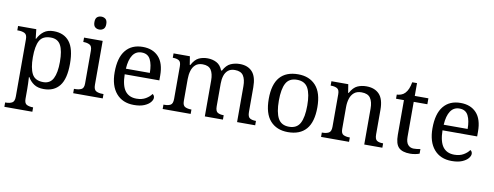

<svg xmlns="http://www.w3.org/2000/svg" viewBox="-76 -1168 4674 1817"><g transform="rotate(10 2261.5 -260.0)"><path d="M18 240V198H26Q60 198 84 185.5Q108 173 108 126V-426Q108 -470 83.5 -482Q59 -494 26 -494H13V-536H188L198 -446H202Q225 -492 261 -519Q297 -546 355 -546Q454 -546 506.5 -479.5Q559 -413 559 -269Q559 -124 506.5 -57Q454 10 355 10Q297 10 260.5 -14.5Q224 -39 202 -78H198Q200 -49 201 -16.5Q202 16 202 35V131Q202 175 226.5 186.5Q251 198 284 198H287V240ZM339 -54Q405 -54 433.5 -109.5Q462 -165 462 -270Q462 -377 433.5 -429.5Q405 -482 338 -482Q260 -482 231 -429.5Q202 -377 202 -269Q202 -165 231 -109.5Q260 -54 339 -54Z M775 -636Q751 -636 734.5 -650Q718 -664 718 -698Q718 -733 734.5 -746.5Q751 -760 775 -760Q798 -760 815 -746.5Q832 -733 832 -698Q832 -664 815 -650Q798 -636 775 -636ZM637 0V-42H650Q683 -42 707.5 -53.5Q732 -65 732 -109V-426Q732 -470 707.5 -482Q683 -494 650 -494H647V-536H826V-114Q826 -67 850 -54.5Q874 -42 908 -42H921V0Z M1221 10Q1112 10 1050.5 -62Q989 -134 989 -264Q989 -404 1047 -475Q1105 -546 1211 -546Q1308 -546 1363.5 -486Q1419 -426 1419 -307V-261H1086Q1088 -152 1125.5 -102.5Q1163 -53 1235 -53Q1287 -53 1323.5 -74.5Q1360 -96 1378 -123Q1385 -120 1391 -111Q1397 -102 1397 -89Q1397 -69 1378 -46Q1359 -23 1320 -6.5Q1281 10 1221 10ZM1318 -315Q1318 -395 1293.5 -443.5Q1269 -492 1209 -492Q1154 -492 1123.5 -446.5Q1093 -401 1088 -315Z M1497 0V-42H1510Q1544 -42 1565.5 -54.5Q1587 -67 1587 -114V-426Q1587 -470 1565 -482Q1543 -494 1510 -494H1507V-536H1664L1677 -455H1682Q1712 -511 1749.5 -528.5Q1787 -546 1833 -546Q1881 -546 1920 -525.5Q1959 -505 1978 -455H1986Q2016 -511 2056.5 -528.5Q2097 -546 2143 -546Q2220 -546 2263 -499.5Q2306 -453 2306 -350V-114Q2306 -67 2327.5 -54.5Q2349 -42 2383 -42H2386V0H2212V-345Q2212 -410 2188.5 -446Q2165 -482 2107 -482Q2066 -482 2041.5 -461.5Q2017 -441 2006.5 -407Q1996 -373 1996 -333V-114Q1996 -67 2017.5 -54.5Q2039 -42 2073 -42H2076V0H1902V-345Q1902 -410 1878.5 -446Q1855 -482 1797 -482Q1754 -482 1728.5 -459.5Q1703 -437 1692 -400Q1681 -363 1681 -320V-109Q1681 -65 1705.5 -53.5Q1730 -42 1763 -42H1766V0Z M2701 10Q2593 10 2531 -59Q2469 -128 2469 -269Q2469 -409 2528.5 -477.5Q2588 -546 2704 -546Q2812 -546 2874 -477.5Q2936 -409 2936 -269Q2936 -128 2876.5 -59Q2817 10 2701 10ZM2703 -42Q2778 -42 2808.5 -99.5Q2839 -157 2839 -269Q2839 -381 2808 -437Q2777 -493 2702 -493Q2627 -493 2596.5 -437Q2566 -381 2566 -269Q2566 -157 2597 -99.5Q2628 -42 2703 -42Z M3019 0V-42H3027Q3061 -42 3085 -54.5Q3109 -67 3109 -114V-426Q3109 -470 3085.5 -482Q3062 -494 3029 -494H3024V-536H3186L3199 -455H3204Q3235 -511 3273.5 -528.5Q3312 -546 3360 -546Q3439 -546 3483.5 -499.5Q3528 -453 3528 -350V-114Q3528 -67 3548.5 -54.5Q3569 -42 3603 -42H3608V0H3434V-345Q3434 -410 3409.5 -446Q3385 -482 3324 -482Q3279 -482 3252.5 -459.5Q3226 -437 3214.5 -400Q3203 -363 3203 -320V-109Q3203 -65 3226.5 -53.5Q3250 -42 3283 -42H3288V0Z M3876 10Q3800 10 3765.5 -24.5Q3731 -59 3731 -145V-479H3655V-519Q3673 -519 3695 -526.5Q3717 -534 3733 -551Q3750 -569 3761 -595Q3772 -621 3779 -659H3825V-536H3956V-479H3825V-142Q3825 -91 3846 -67Q3867 -43 3901 -43Q3919 -43 3934 -45Q3949 -47 3965 -50V-6Q3952 0 3926 5Q3900 10 3876 10Z M4275 10Q4166 10 4104.5 -62Q4043 -134 4043 -264Q4043 -404 4101 -475Q4159 -546 4265 -546Q4362 -546 4417.5 -486Q4473 -426 4473 -307V-261H4140Q4142 -152 4179.5 -102.5Q4217 -53 4289 -53Q4341 -53 4377.5 -74.5Q4414 -96 4432 -123Q4439 -120 4445 -111Q4451 -102 4451 -89Q4451 -69 4432 -46Q4413 -23 4374 -6.5Q4335 10 4275 10ZM4372 -315Q4372 -395 4347.5 -443.5Q4323 -492 4263 -492Q4208 -492 4177.5 -446.5Q4147 -401 4142 -315Z"/></g></svg>

Font: Noto Serif Grantha
Style: Regular
Weight: 400
Designer: Monotype Design Team
Foundry: Monotype Imaging Inc.
Version: Version 2.004; ttfautohint (v1.8.4.7-5d5b)